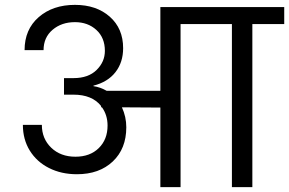

<svg xmlns="http://www.w3.org/2000/svg" viewBox="-20 -769 1188 789"><path d="M1148 -670H1017V0H933V-670H722V0H639V-327L481 -328Q499 -289 499 -246Q499 -158 443.5 -105.5Q388 -53 296 -53Q232 -53 181.5 -78.5Q131 -104 102.5 -150Q74 -196 74 -256H152Q152 -199 190.5 -162Q229 -125 290 -125Q350 -125 386 -160.5Q422 -196 422 -253Q422 -296 399 -328H396L395 -334Q358 -380 282 -380H243V-448H282Q343 -448 377 -481.5Q411 -515 411 -560Q411 -614 376 -646Q341 -678 288 -678Q233 -678 196 -646.5Q159 -615 159 -563H81Q81 -648 139 -698.5Q197 -749 288 -749Q376 -749 431 -700.5Q486 -652 486 -571Q486 -513 454.5 -472.5Q423 -432 364 -417V-415Q392 -411 418 -396H639V-740H1148Z"/></svg>

Font: MSTAGE
Style: Regular
Weight: 400
Designer: Ninad Kale (Devanagari), Jonny Pinhorn (Latin)
Foundry: Indian Type Foundry
Version: 4.004